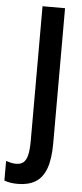

<svg xmlns="http://www.w3.org/2000/svg" viewBox="-113 -747 419 985"><g transform="rotate(5 96.5 -254.5)"><path d="M18 205Q-1 205 -18.5 202.5Q-36 200 -52 194V93Q-40 97 -27 100Q-14 103 1 103Q24 103 38 91Q52 79 58.5 52Q65 25 65 -22V-714H181V-20Q181 64 162.5 113Q144 162 107.5 183.5Q71 205 18 205Z"/></g></svg>

Font: Noto Sans Display ExtraCondensed SemiBold
Style: Regular
Weight: 600
Width: 2
Designer: Monotype Design Team
Foundry: Monotype Imaging Inc.
Version: Version 2.003